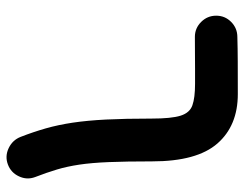

<svg xmlns="http://www.w3.org/2000/svg" viewBox="-100 -580 745 585"><g transform="rotate(90 272.5 -287.5)"><path d="M27.8 -573.7Q27.8 -600.6 46.9 -619.4Q65.9 -638.2 92.8 -638.2Q126 -639.2 167.7 -639.4Q209.5 -639.6 266.6 -639.6Q362.8 -639.6 417.2 -577.4Q471.7 -515.1 471.7 -378.4Q471.7 -299.3 473.9 -246.3Q476.1 -193.4 481.7 -156.2Q487.3 -119.1 496.6 -88.1Q505.9 -57.1 519.5 -22Q528.8 2.9 517.3 27.3Q505.9 51.8 481 61Q456.1 70.3 431.4 58.6Q406.7 46.9 397 22Q381.8 -17.1 371.1 -54.7Q360.4 -92.3 353.8 -136.2Q347.2 -180.2 344.2 -238.3Q341.3 -296.4 341.3 -376.5Q341.3 -437 332.5 -465.1Q323.7 -493.2 300.8 -501.2Q277.8 -509.3 235.8 -509.3Q216.3 -509.3 189.5 -509.3Q162.6 -509.3 136.5 -509Q110.4 -508.8 92.3 -508.8Q65.9 -508.8 46.9 -527.8Q27.8 -546.9 27.8 -573.7Z"/></g></svg>

Font: Mikhak Bold
Style: Regular
Weight: 700
Designer: Amin Abedi
Version: Version 3.3